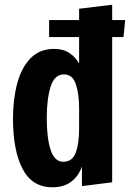

<svg xmlns="http://www.w3.org/2000/svg" viewBox="-20 -780 550 813"><path d="M202 13Q116 13 75.5 -65Q35 -143 35 -278Q35 -360 53 -427Q71 -494 109.5 -533.5Q148 -573 209 -573Q248 -573 274 -555.5Q300 -538 315 -511V-743L455 -760V-8L327 8V-75Q313 -35 282 -11Q251 13 202 13ZM248 -95Q286 -95 300.5 -133Q315 -171 315 -235V-320Q315 -383 301 -424Q287 -465 251 -465Q211 -465 194.5 -413.5Q178 -362 178 -279Q178 -195 194.5 -145Q211 -95 248 -95ZM188 -623V-695H510L503 -623Z"/></svg>

Font: Freeman
Style: Regular
Weight: 400
Designer: Vernon Adams, Aoife Mooney, Rodrigo Fuenzalida
Foundry: Rodrigo Fuenzalida
Version: Version 1.000; ttfautohint (v1.8.4.7-5d5b)